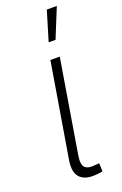

<svg xmlns="http://www.w3.org/2000/svg" viewBox="-148 -799 535 845"><g transform="rotate(-20 119.5 -376.0)"><path d="M153.3 1.5Q99.6 7.8 74 -16.6Q48.3 -41 57.1 -97.2L130.9 -541H174.8L102.5 -103.5Q95.7 -61 111.3 -47.6Q127 -34.2 162.6 -39.6Q168.9 -40 170.9 -40Q172.9 -40 177.2 -41L178.7 -2Q173.8 -1 167.2 0Q160.6 1 153.3 1.5ZM150.4 -616.7 191.9 -754.9H238.8L182.6 -616.7Z"/></g></svg>

Font: Inter 17pt ExtraLight
Style: Italic
Weight: 250
Italic angle: -9.3988°
Version: Version 4.001;git-66647c0bb